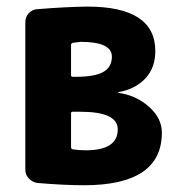

<svg xmlns="http://www.w3.org/2000/svg" viewBox="-20 -547 540 574"><path d="M236.3 -97.7Q332 -97.7 332 -160.2Q332 -212.9 220.7 -212.9H197.3Q192.4 -212.9 192.4 -208V-107.4Q192.4 -101.6 197.3 -100.6Q213.9 -97.7 236.3 -97.7ZM192.4 -413.1V-322.3Q192.4 -317.4 197.3 -317.4H207Q263.7 -317.4 289.1 -332Q314.5 -346.7 314.5 -377.9Q314.5 -421.9 220.7 -421.9Q217.8 -421.9 197.3 -418.9Q192.4 -417 192.4 -413.1ZM334 -269.5Q387.7 -261.7 425.8 -227.5Q463.9 -193.4 463.9 -150.4Q463.9 6.8 231.4 6.8Q171.9 6.8 91.8 0Q77.1 -2 66.4 -13.2Q55.7 -24.4 55.7 -39.1V-481.4Q55.7 -496.1 65.9 -507.3Q76.2 -518.6 90.8 -519.5Q174.8 -526.4 241.2 -527.3Q444.3 -527.3 444.3 -394.5Q444.3 -343.8 414.1 -312Q383.8 -280.3 334 -271.5Q333 -271.5 333 -269.5Z"/></svg>

Font: Rounded-L Mgen+ 1m bold
Style: Bold
Weight: 700
Designer: [Source Han Sans]
Ryoko NISHIZUKA  (kana & ideographs); Paul D. Hunt (Latin, Greek & Cyrillic); Wenlong ZHANG  (bopomofo
Version: Version 1.059.20150602